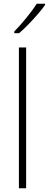

<svg xmlns="http://www.w3.org/2000/svg" viewBox="-20 -1082 263 1036"><path d="M121 -66H82V-826H121ZM223 -1055Q207 -1032 183 -1004.5Q159 -977 133 -950Q107 -923 83 -903H57V-912Q89 -945 123 -986.5Q157 -1028 178 -1062H223Z"/></svg>

Font: Noto Sans Malayalam UI SemiCondensed ExtraLight
Style: Regular
Weight: 200
Width: 4
Designer: Jelle Bosma - Monotype Design Team
Foundry: Monotype Imaging Inc.
Version: Version 2.104; ttfautohint (v1.8.4.7-5d5b)